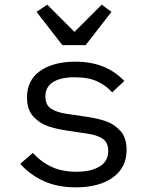

<svg xmlns="http://www.w3.org/2000/svg" viewBox="-20 -793 640 825"><path d="M67 -89 121 -136Q159 -95 204 -75Q249 -55 308 -55Q371 -55 408 -77.5Q445 -100 445 -144Q445 -181 421 -197Q397 -213 354 -219L273 -231Q224 -238 187 -250.5Q150 -263 123 -292.5Q96 -322 96 -374Q96 -449 153 -488.5Q210 -528 304 -528Q436 -528 514 -445L462 -396Q439 -423 400.5 -442Q362 -461 301 -461Q240 -461 207.5 -440Q175 -419 175 -379Q175 -342 199.5 -326Q224 -310 266 -304L347 -292Q397 -285 434 -272.5Q471 -260 497.5 -230.5Q524 -201 524 -149Q524 -73 465 -30.5Q406 12 306 12Q228 12 169 -14.5Q110 -41 67 -89ZM248 -599 137 -742 183 -773 300 -656 417 -773 459 -742 348 -599Z"/></svg>

Font: iA Writer Quattro V
Style: Regular
Weight: 400
Designer: Mike Abbink, Paul van der Laan, Pieter van Rosmalen, Oliver Reichenstein
Foundry: Information Architects Inc.
Version: Version 2.000